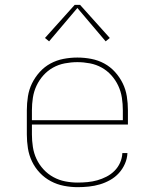

<svg xmlns="http://www.w3.org/2000/svg" viewBox="-20 -766 640 794"><path d="M301 8Q273 8 244.5 2.5Q216 -3 190.5 -16.5Q165 -30 145 -51Q125 -72 112.5 -98Q100 -124 95.5 -152.5Q91 -181 91 -210V-310Q91 -339 95.5 -367.5Q100 -396 112.5 -421.5Q125 -447 144.5 -468.5Q164 -490 189 -503.5Q214 -517 242.5 -522.5Q271 -528 300 -528Q329 -528 357.5 -522.5Q386 -517 411 -503.5Q436 -490 455.5 -468.5Q475 -447 487.5 -421.5Q500 -396 504.5 -367.5Q509 -339 509 -310V-251H112V-210Q112 -184 116 -158Q120 -132 131 -108.5Q142 -85 160 -65.5Q178 -46 201 -33.5Q224 -21 249.5 -16Q275 -11 301 -11Q322 -11 342.5 -13Q363 -15 382.5 -20.5Q402 -26 420.5 -35.5Q439 -45 453.5 -59.5Q468 -74 476.5 -93Q485 -112 486 -133H507Q506 -110 496.5 -88.5Q487 -67 471.5 -50Q456 -33 435.5 -21.5Q415 -10 393 -3.5Q371 3 347.5 5.5Q324 8 301 8ZM112 -269H488V-310Q488 -336 484 -362Q480 -388 469 -411.5Q458 -435 440.5 -454.5Q423 -474 400.5 -486.5Q378 -499 352 -504Q326 -509 300 -509Q274 -509 248 -504Q222 -499 199.5 -486.5Q177 -474 159.5 -454.5Q142 -435 131 -411.5Q120 -388 116 -362Q112 -336 112 -310ZM183 -595 166 -609 289 -746H311L434 -609L417 -595L300 -733Z"/></svg>

Font: Iosevka SS04 Thin Extended
Style: Regular
Weight: 100
Width: 7
Monospace: yes
Designer: Belleve Invis
Foundry: Belleve Invis
Version: Version 19.0.0; ttfautohint (v1.8.4)